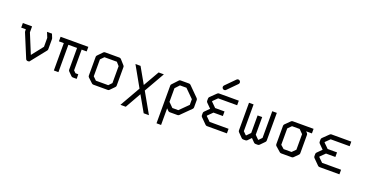

<svg xmlns="http://www.w3.org/2000/svg" viewBox="-38 -1482 4504 2367"><g transform="rotate(20 2214.0 -298.5)"><path d="M437 -470 458 -418Q460 -412 460 -407V-273Q460 -263 453 -254L292 -52Q284.5 -49 276 -49Q253.5 -49 246 -65L118 -374Q116 -380 116 -386V-410H55V-470H176V-392L282 -134L400 -284V-401L372 -470Z M550 -410V-470H914V-410H848V-138L876 -110H913L914 -50H864Q851 -50 842 -59L796 -105Q788 -113 788 -126V-410H674V-51H614V-410Z M1101 -374V-152L1144 -110H1306L1346 -152V-374L1307 -418H1144ZM1051 -407 1112 -470Q1119 -477 1132 -477H1320Q1332 -477 1342 -467L1398 -404Q1406 -396 1406 -385V-140Q1406 -128 1397 -119L1339 -60Q1333 -53 1321.5 -53H1318H1132Q1121.5 -53 1112 -60L1050 -118Q1041 -126 1041 -140V-387Q1041 -397 1051 -407Z M1836 -470H1905L1752 -202L1904 66H1835L1717 -141L1600 66H1530L1683 -202L1532 -470H1599L1717 -262Z M2086 -171 2088 -173 2145 -116H2223L2334 -226V-300L2223 -410H2138L2086 -354ZM2086 -90V128H2026V-366Q2026 -379.5 2034 -386L2103 -460Q2110 -470 2124 -470H2236Q2248 -470 2257 -461L2385 -333Q2394 -322 2394 -312V-214Q2394 -202 2385 -193L2256 -65Q2247 -56 2235 -56H2132Q2120 -56 2111 -65Z M2640 -573Q2640 -586 2649 -595L2768.5 -716Q2777.5 -725 2789 -725Q2802 -725 2811 -716Q2820 -707 2820 -694Q2820 -682 2811 -673L2691.5 -552Q2683.5 -543 2670 -543Q2658 -543 2649 -552Q2640 -561 2640 -573ZM2884 -52H2622Q2610 -52 2601 -61L2527 -135Q2518 -144 2518 -156V-186Q2518 -198 2527 -207L2586 -266L2527 -325Q2518 -334 2518 -346V-377Q2518 -389 2527 -398L2601 -470Q2612 -481 2622 -481H2884V-421H2635L2578 -365V-358L2641 -296H2764V-236H2641L2578 -174V-168L2635 -112H2884Z M3224 -390V-158L3272 -110H3277L3316 -150V-500H3376V-137Q3376 -125 3367 -116L3311 -59Q3302 -50 3290 -50H3260Q3247 -50 3238 -59L3194 -104L3150 -59Q3141 -50 3128 -50H3098Q3085 -50 3076 -59L3020 -116Q3011 -125 3011 -137V-500H3071V-149L3110 -110H3116L3164 -159V-389Z M3596 -470H3869V-410H3793L3809 -394Q3818 -385 3818 -372V-131Q3818 -119 3809 -110L3757 -58Q3748 -49 3736 -49H3596Q3584 -49 3576 -57L3512 -113Q3502 -121.5 3502 -135V-376Q3502 -389 3511 -398L3575 -461Q3584 -470 3596 -470ZM3708 -410H3608L3562 -364V-149L3607 -109H3711L3758 -156V-360Z M4360 -52H4098Q4086 -52 4077 -61L4003 -135Q3994 -144 3994 -156V-186Q3994 -198 4003 -207L4062 -266L4003 -325Q3994 -334 3994 -346V-377Q3994 -389 4003 -398L4077 -470Q4088 -481 4098 -481H4360V-421H4111L4054 -365V-358L4117 -296H4240V-236H4117L4054 -174V-168L4111 -112H4360Z"/></g></svg>

Font: IBM 3270 Semi-Condensed
Style: Condensed
Weight: 400
Monospace: yes
Version: Version 2.3.1